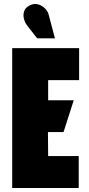

<svg xmlns="http://www.w3.org/2000/svg" viewBox="-20 -941 443 961"><path d="M224 -866Q220 -884 205 -899Q190 -914 169.5 -919.5Q149 -925 127 -913Q107 -903 101 -885Q95 -867 99.5 -848.5Q104 -830 114 -816L166 -749H255ZM41 0H374V-160H221L220 -280H298L349 -439H221V-540H376V-700H41Z"/></svg>

Font: Advent Pro Black
Style: Regular
Weight: 900
Version: Version 3.000